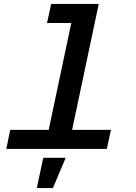

<svg xmlns="http://www.w3.org/2000/svg" viewBox="-20 -757 690 976"><path d="M207 0 363 -737H482L326 0ZM12 0 32 -97H544L523 0ZM219 -640 240 -737H423L402 -640ZM167 199 200 45H314L249 199Z"/></svg>

Font: Azeret Mono Thin Medium
Style: Italic
Weight: 500
Italic angle: -12°
Version: Version 1.002